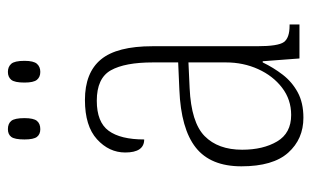

<svg xmlns="http://www.w3.org/2000/svg" viewBox="-171 -607 788 486"><g transform="rotate(-90 223.0 -364.0)"><path d="M168 10Q114 10 79.5 -28.5Q45 -67 45 -147Q45 -225 92.5 -262.5Q140 -300 239 -304L308 -307V-371Q308 -442 288 -477.5Q268 -513 211 -513Q157 -513 135 -483Q113 -453 113 -393Q80 -393 80 -441Q80 -482 113.5 -512.5Q147 -543 213 -543Q282 -543 315.5 -502.5Q349 -462 349 -372V-107Q349 -54 359.5 -39.5Q370 -25 401 -25H404V0H318L311 -93H308Q295 -66 277 -42.5Q259 -19 232.5 -4.5Q206 10 168 10ZM175 -21Q214 -21 244 -44Q274 -67 291 -104.5Q308 -142 308 -186V-281L243 -278Q156 -274 121.5 -240Q87 -206 87 -145Q87 -92 108 -56.5Q129 -21 175 -21ZM284 -656Q271 -656 264 -664.5Q257 -673 257 -696Q257 -721 264 -729.5Q271 -738 284 -738Q297 -738 304.5 -729.5Q312 -721 312 -696Q312 -673 304.5 -664.5Q297 -656 284 -656ZM139 -656Q126 -656 119.5 -664.5Q113 -673 113 -696Q113 -721 119.5 -729.5Q126 -738 139 -738Q153 -738 160 -729.5Q167 -721 167 -696Q167 -673 160 -664.5Q153 -656 139 -656Z"/></g></svg>

Font: Noto Serif Lao Condensed ExtraLight
Style: Regular
Weight: 200
Width: 3
Designer: Monotype Design Team
Foundry: Monotype Imaging Inc.
Version: Version 2.003; ttfautohint (v1.8.4.7-5d5b)